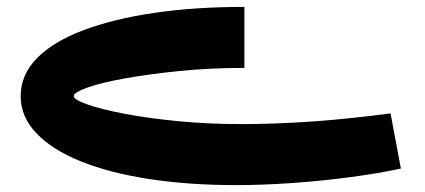

<svg xmlns="http://www.w3.org/2000/svg" viewBox="-20 -307 1233 557"><path d="M665 230Q528 230 413.5 212.5Q299 195 215.5 161.5Q132 128 86 80Q40 32 40 -28Q40 -90 87 -138Q134 -186 221 -219Q308 -252 426.5 -269.5Q545 -287 689 -287V-110Q590 -110 500.5 -101Q411 -92 342 -79.5Q273 -67 233.5 -53Q194 -39 194 -28Q194 -18 233.5 -4Q273 10 341 23Q409 36 496.5 44.5Q584 53 680 53Q749 53 827 49Q905 45 979 37.5Q1053 30 1113 22L1143 182Q1078 196 995.5 207Q913 218 827 224Q741 230 665 230Z"/></svg>

Font: Alexandria
Style: Bold
Weight: 700
Designer: Mohamed Gaber
Foundry: Kief Type Foundry
Version: Version 5.100